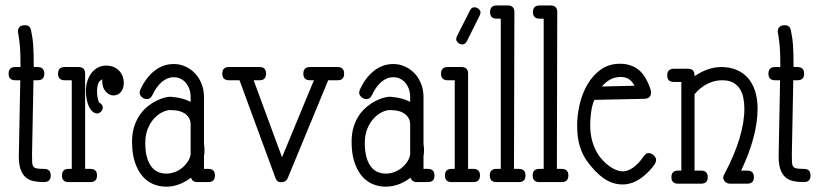

<svg xmlns="http://www.w3.org/2000/svg" viewBox="-20 -681 3057 717"><path d="M47.9 -557.6C49.5 -547.5 50.9 -538.4 52 -530.3C53.1 -522.1 54 -513.5 54.7 -504.4C55.3 -495.3 55.8 -484.9 56.2 -473.4C56.5 -461.8 56.6 -447.6 56.6 -430.7H37.1C20.5 -430.7 12.2 -422.4 12.2 -405.8C12.2 -389.5 20.5 -381.3 37.1 -381.3H55.7L50.3 -97.7C50.3 -77.5 52.5 -61.1 56.9 -48.6C61.3 -36.1 67.5 -26.2 75.7 -19C83.8 -11.9 93.8 -7.1 105.5 -4.6C117.2 -2.2 130.2 -1 144.5 -1C161.1 -1 169.4 -9.3 169.4 -25.9C169.4 -42.2 161.1 -50.3 144.5 -50.3C132.8 -50.3 123.9 -50.9 117.7 -52C111.5 -53.1 107.1 -55.6 104.5 -59.3C101.9 -63.1 100.4 -68.4 100.1 -75.2C99.8 -82 99.6 -91.3 99.6 -103L105 -381.3H120.6C137.2 -381.3 145.5 -389.5 145.5 -405.8C145.5 -422.4 137.2 -430.7 120.6 -430.7H106C106 -448.6 105.8 -463.9 105.5 -476.6C105.1 -489.3 104.7 -500.7 104 -510.7C103.4 -520.8 102.4 -530.3 101.1 -539.1C99.8 -547.9 98.1 -557.1 96.2 -566.9C93.6 -580.2 86.3 -586.9 74.2 -586.9C63.8 -586.9 56.6 -584.6 52.7 -579.8C48.8 -575.1 46.9 -569.5 46.9 -563C46.9 -560.7 47.2 -558.9 47.9 -557.6Z M221.7 -381.3H248V-50.3H235.8C219.6 -50.3 211.4 -42.2 211.4 -25.9C211.4 -9.3 219.6 -1 235.8 -1H317.4C334 -1 342.3 -9.3 342.3 -25.9C342.3 -42.2 334 -50.3 317.4 -50.3H297.9V-405.8C297.9 -422.4 289.6 -430.7 272.9 -430.7H221.7C205.1 -430.7 196.8 -422.4 196.8 -405.8C196.8 -389.5 205.1 -381.3 221.7 -381.3ZM352.5 -296.9C350.9 -296.9 349.5 -298.3 348.4 -301.3C347.2 -304.2 346.2 -307.9 345.2 -312.3C344.2 -316.7 343.5 -321.4 343 -326.4C342.5 -331.5 342.3 -335.9 342.3 -339.8C342.3 -349.6 343.5 -358.6 345.9 -366.7C348.4 -374.8 353.8 -380.9 362.3 -384.8C362 -383.1 361.8 -381.5 361.8 -379.9V-375C361.8 -368.5 362.9 -362.2 365 -356.2C367.1 -350.2 370 -344.9 373.8 -340.3C377.5 -335.8 382 -332 387.2 -329.1C392.4 -326.2 398.1 -324.7 404.3 -324.7C415.7 -324.7 424.9 -329.2 431.9 -338.1C438.9 -347.1 442.4 -358.6 442.4 -372.6C442.4 -380 441 -387.6 438.2 -395.3C435.5 -402.9 431.4 -409.7 426 -415.8C420.7 -421.8 413.8 -426.7 405.5 -430.4C397.2 -434.2 387.7 -436 377 -436C364.9 -436 354.2 -433.4 344.7 -428.2C335.3 -423 327.3 -416 320.8 -407.2C314.3 -398.4 309.3 -388.4 305.9 -377.2C302.5 -366 300.8 -354.3 300.8 -342.3C300.8 -331.9 301.7 -321.5 303.5 -311.3C305.3 -301 308 -291.9 311.8 -283.9C315.5 -276 320.1 -269.5 325.4 -264.6C330.8 -259.8 336.9 -257.3 343.8 -257.3C347.7 -257.3 352 -259.4 356.7 -263.7C361.4 -267.9 363.8 -273.3 363.8 -279.8C363.8 -286.3 360 -292 352.5 -296.9Z M691.9 -216.3V-103.5C689.9 -93.8 686.1 -84.6 680.4 -76.2C674.7 -67.7 667.8 -60.2 659.7 -53.7C651.5 -47.2 642.4 -42.1 632.3 -38.3C622.2 -34.6 611.8 -32.7 601.1 -32.7C575.4 -32.7 555.8 -42.7 542.5 -62.7C529.1 -82.8 522.5 -110.5 522.5 -146C522.5 -167.5 525.8 -186 532.5 -201.7C539.1 -217.3 547.4 -230.1 557.1 -240.2C566.9 -250.3 577.1 -257.8 587.6 -262.7C598.2 -267.6 607.4 -270 615.2 -270C641 -270 660.2 -265 672.9 -254.9C685.5 -244.8 691.9 -231.9 691.9 -216.3ZM620.1 -319.3H619.1C618.8 -319.3 618.5 -319.4 618.2 -319.6C617.8 -319.7 617.5 -319.8 617.2 -319.8C611 -319.8 603.2 -318.6 593.8 -316.2C584.3 -313.7 574.2 -309.8 563.5 -304.4C552.7 -299.1 542 -292.1 531.2 -283.4C520.5 -274.8 510.8 -264.3 502.2 -252C493.6 -239.6 486.6 -225.1 481.2 -208.5C475.8 -191.9 473.1 -173 473.1 -151.9C473.1 -122.2 476.6 -96.8 483.6 -75.7C490.6 -54.5 500 -37.1 511.7 -23.4C523.4 -9.8 536.9 0.2 552.2 6.6C567.5 12.9 583.5 16.1 600.1 16.1C633 16.1 664.1 4.9 693.4 -17.6C696.6 -6.5 704.4 -1 716.8 -1H757.8C774.4 -1 782.7 -9.3 782.7 -25.9C782.7 -42.2 774.4 -50.3 757.8 -50.3H741.7V-98.1C743 -104.7 743.7 -111.8 743.7 -119.6C743.7 -127.8 743 -135.6 741.7 -143.1V-319.3C741.7 -335.9 738.9 -351.7 733.2 -366.7C727.5 -381.7 719.6 -394.7 709.5 -405.8C699.4 -416.8 687.4 -425.6 673.6 -432.1C659.7 -438.6 644.9 -441.9 628.9 -441.9C602.5 -441.9 578.7 -433.6 557.4 -417C536.1 -400.4 518.6 -377.3 504.9 -347.7C502.6 -343.4 501.5 -338.9 501.5 -334C501.5 -329.1 504.1 -324.1 509.3 -318.8C514.5 -313.6 521.3 -311 529.8 -311C537.9 -311 544.4 -316.1 549.3 -326.2C558.8 -346.7 570.3 -362.9 584 -374.8C597.7 -386.6 612.8 -392.6 629.4 -392.6C639.2 -392.6 647.9 -390.5 655.5 -386.5C663.2 -382.4 669.7 -377 675 -370.4C680.4 -363.7 684.6 -356 687.5 -347.2C690.4 -338.4 691.9 -329.1 691.9 -319.3V-300.8C671.4 -311.2 647.5 -317.4 620.1 -319.3Z M835 -381.3H874.5L1008.3 -17.1C1012.2 -6 1019 -0.5 1028.8 -0.5C1035 -0.5 1040.3 -1.7 1044.7 -4.2C1049.1 -6.6 1052.6 -11.1 1055.2 -17.6L1205.6 -381.3H1240.7C1257 -381.3 1265.1 -389.5 1265.1 -405.8C1265.1 -422.4 1257 -430.7 1240.7 -430.7H1137.7C1121.1 -430.7 1112.8 -422.4 1112.8 -405.8C1112.8 -389.5 1121.1 -381.3 1137.7 -381.3H1152.3L1033.2 -93.8L927.2 -381.3H949.2C965.5 -381.3 973.6 -389.5 973.6 -405.8C973.6 -422.4 965.5 -430.7 949.2 -430.7H835C818.4 -430.7 810.1 -422.4 810.1 -405.8C810.1 -389.5 818.4 -381.3 835 -381.3Z M1511.7 -216.3V-103.5C1509.8 -93.8 1505.9 -84.6 1500.2 -76.2C1494.5 -67.7 1487.6 -60.2 1479.5 -53.7C1471.4 -47.2 1462.2 -42.1 1452.1 -38.3C1442.1 -34.6 1431.6 -32.7 1420.9 -32.7C1395.2 -32.7 1375.7 -42.7 1362.3 -62.7C1349 -82.8 1342.3 -110.5 1342.3 -146C1342.3 -167.5 1345.6 -186 1352.3 -201.7C1359 -217.3 1367.2 -230.1 1377 -240.2C1386.7 -250.3 1396.9 -257.8 1407.5 -262.7C1418.1 -267.6 1427.2 -270 1435.1 -270C1460.8 -270 1480 -265 1492.7 -254.9C1505.4 -244.8 1511.7 -231.9 1511.7 -216.3ZM1439.9 -319.3H1439C1438.6 -319.3 1438.3 -319.4 1438 -319.6C1437.7 -319.7 1437.3 -319.8 1437 -319.8C1430.8 -319.8 1423 -318.6 1413.6 -316.2C1404.1 -313.7 1394 -309.8 1383.3 -304.4C1372.6 -299.1 1361.8 -292.1 1351.1 -283.4C1340.3 -274.8 1330.6 -264.3 1322 -252C1313.4 -239.6 1306.4 -225.1 1301 -208.5C1295.7 -191.9 1293 -173 1293 -151.9C1293 -122.2 1296.5 -96.8 1303.5 -75.7C1310.5 -54.5 1319.8 -37.1 1331.5 -23.4C1343.3 -9.8 1356.8 0.2 1372.1 6.6C1387.4 12.9 1403.3 16.1 1419.9 16.1C1452.8 16.1 1483.9 4.9 1513.2 -17.6C1516.4 -6.5 1524.3 -1 1536.6 -1H1577.6C1594.2 -1 1602.5 -9.3 1602.5 -25.9C1602.5 -42.2 1594.2 -50.3 1577.6 -50.3H1561.5V-98.1C1562.8 -104.7 1563.5 -111.8 1563.5 -119.6C1563.5 -127.8 1562.8 -135.6 1561.5 -143.1V-319.3C1561.5 -335.9 1558.7 -351.7 1553 -366.7C1547.3 -381.7 1539.4 -394.7 1529.3 -405.8C1519.2 -416.8 1507.2 -425.6 1493.4 -432.1C1479.6 -438.6 1464.7 -441.9 1448.7 -441.9C1422.4 -441.9 1398.5 -433.6 1377.2 -417C1355.9 -400.4 1338.4 -377.3 1324.7 -347.7C1322.4 -343.4 1321.3 -338.9 1321.3 -334C1321.3 -329.1 1323.9 -324.1 1329.1 -318.8C1334.3 -313.6 1341.1 -311 1349.6 -311C1357.7 -311 1364.3 -316.1 1369.1 -326.2C1378.6 -346.7 1390.1 -362.9 1403.8 -374.8C1417.5 -386.6 1432.6 -392.6 1449.2 -392.6C1459 -392.6 1467.7 -390.5 1475.3 -386.5C1483 -382.4 1489.5 -377 1494.9 -370.4C1500.2 -363.7 1504.4 -356 1507.3 -347.2C1510.3 -338.4 1511.7 -329.1 1511.7 -319.3V-300.8C1491.2 -311.2 1467.3 -317.4 1439.9 -319.3Z M1734.9 -641.6 1686.5 -545.9C1684.6 -542 1683.6 -538.2 1683.6 -534.7C1683.6 -530.4 1685.8 -526.1 1690.2 -521.7C1694.6 -517.3 1700.2 -515.1 1707 -515.1C1713.9 -515.1 1719.4 -519.2 1723.6 -527.3L1771.5 -623.5C1773.4 -627.4 1774.4 -631.2 1774.4 -634.8C1774.4 -639 1772.1 -643.2 1767.6 -647.5C1763 -651.7 1757.5 -653.8 1751 -653.8C1744.1 -653.8 1738.8 -649.7 1734.9 -641.6ZM1651.9 -381.3H1678.2V-50.3H1666C1649.7 -50.3 1641.6 -42.2 1641.6 -25.9C1641.6 -9.3 1649.7 -1 1666 -1H1747.6C1764.2 -1 1772.5 -9.3 1772.5 -25.9C1772.5 -42.2 1764.2 -50.3 1747.6 -50.3H1728V-405.8C1728 -422.4 1719.7 -430.7 1703.1 -430.7H1651.9C1635.3 -430.7 1627 -422.4 1627 -405.8C1627 -389.5 1635.3 -381.3 1651.9 -381.3Z M1835 -611.3H1850.1V-50.3H1834C1817.4 -50.3 1809.1 -42.2 1809.1 -25.9C1809.1 -9.3 1817.4 -1 1834 -1H1917.5C1934.1 -1 1942.4 -9.3 1942.4 -25.9C1942.4 -42.2 1934.1 -50.3 1917.5 -50.3H1899.4L1900.9 -635.7C1900.9 -652.3 1892.6 -660.6 1876 -660.6H1835C1818.4 -660.6 1810.1 -652.3 1810.1 -635.7C1810.1 -619.5 1818.4 -611.3 1835 -611.3Z M1995.1 -611.3H2010.3V-50.3H1994.1C1977.5 -50.3 1969.2 -42.2 1969.2 -25.9C1969.2 -9.3 1977.5 -1 1994.1 -1H2077.6C2094.2 -1 2102.5 -9.3 2102.5 -25.9C2102.5 -42.2 2094.2 -50.3 2077.6 -50.3H2059.6L2061 -635.7C2061 -652.3 2052.7 -660.6 2036.1 -660.6H1995.1C1978.5 -660.6 1970.2 -652.3 1970.2 -635.7C1970.2 -619.5 1978.5 -611.3 1995.1 -611.3Z M2227.5 -357.9C2247.4 -381.7 2270.8 -393.6 2297.9 -393.6C2310.2 -393.6 2320.5 -390.9 2328.6 -385.5C2336.8 -380.1 2343.8 -371.9 2349.6 -360.8ZM2386.7 -312C2403 -312.7 2411.1 -320.6 2411.1 -335.9C2411.1 -338.9 2410.6 -341.8 2409.7 -344.7H2410.2C2398.8 -379.9 2383.7 -405 2365 -420.2C2346.3 -435.3 2323.1 -442.9 2295.4 -442.9C2267.7 -442.9 2243.9 -435.7 2223.9 -421.4C2203.9 -407.1 2187.3 -388.7 2174.1 -366.2C2160.9 -343.8 2151.1 -318.9 2144.8 -291.7C2138.4 -264.6 2135.3 -238.1 2135.3 -212.4C2135.3 -183.8 2138.3 -158.7 2144.5 -137.2C2150.7 -115.7 2160 -96.4 2172.4 -79.1C2193.2 -50.5 2214.4 -28.8 2235.8 -14.2C2257.3 0.5 2280.3 7.8 2304.7 7.8C2328.8 7.8 2351.9 -0.2 2374 -16.1C2378.3 -19 2383.5 -23.3 2389.9 -28.8C2396.2 -34.3 2402.4 -40.4 2408.4 -46.9C2414.5 -53.4 2419.6 -59.9 2423.8 -66.4C2428.1 -72.9 2430.2 -78.9 2430.2 -84.5C2430.2 -87.1 2429.4 -89.8 2427.7 -92.8C2426.1 -95.7 2424 -98.4 2421.4 -100.8C2418.8 -103.3 2415.9 -105.3 2412.6 -106.9C2409.3 -108.6 2406.1 -109.4 2402.8 -109.4C2395.7 -109.4 2389.5 -105.5 2384.3 -97.7C2370.6 -78.1 2357.1 -63.8 2343.8 -54.7C2330.4 -45.6 2317.4 -41 2304.7 -41C2298.8 -41 2291.7 -42.5 2283.4 -45.4C2275.1 -48.3 2266.5 -52.9 2257.6 -59.1C2248.6 -65.3 2239.7 -73 2231 -82.3C2222.2 -91.6 2214.3 -102.5 2207.3 -115.2C2200.3 -127.9 2194.7 -142.4 2190.4 -158.7C2186.2 -175 2184.1 -193 2184.1 -212.9C2184.1 -219.7 2184.3 -227.3 2184.8 -235.6C2185.3 -243.9 2186.1 -252.3 2187.3 -260.7C2188.4 -269.2 2189.9 -277.5 2191.9 -285.6C2193.8 -293.8 2196.5 -301.3 2199.7 -308.1Z M2496.6 -375H2524.4V-43.9H2512.2C2495.6 -43.9 2487.3 -35.8 2487.3 -19.5C2487.3 -3.3 2495.6 4.9 2512.2 4.9H2598.1C2614.7 4.9 2623 -3.3 2623 -19.5C2623 -35.8 2614.7 -43.9 2598.1 -43.9H2573.7V-329.1C2587.7 -346 2603.7 -359 2621.6 -367.9C2639.5 -376.9 2657.9 -381.3 2676.8 -381.3C2693.4 -381.3 2706.9 -378.4 2717.5 -372.6C2728.1 -366.7 2736.6 -358.8 2742.9 -348.9C2749.3 -338.9 2753.7 -327.6 2756.1 -314.7C2758.5 -301.8 2759.8 -288.6 2759.8 -274.9C2759.8 -241.7 2753.7 -204.6 2741.5 -163.6C2729.2 -122.6 2710.4 -78.3 2685.1 -30.8C2682.1 -25.9 2680.7 -21.3 2680.7 -17.1C2680.7 -12.5 2683 -7.7 2687.7 -2.7C2692.5 2.4 2698.9 4.9 2707 4.9H2770.5C2787.1 4.9 2795.4 -3.3 2795.4 -19.5C2795.4 -35.8 2787.1 -43.9 2770.5 -43.9H2747.6C2768.1 -86.9 2783.4 -127.8 2793.7 -166.5C2804 -205.2 2809.1 -241.4 2809.1 -274.9C2809.1 -300 2805.9 -322.2 2799.6 -341.6C2793.2 -360.9 2784.2 -377.2 2772.5 -390.4C2760.7 -403.6 2746.5 -413.6 2729.7 -420.4C2713 -427.2 2694.3 -430.7 2673.8 -430.7C2657.2 -430.7 2640.5 -427.8 2623.8 -422.1C2607 -416.4 2590.3 -407.9 2573.7 -396.5V-399.4C2573.7 -416 2565.6 -424.3 2549.3 -424.3H2496.6C2480 -424.3 2471.7 -416 2471.7 -399.4C2471.7 -383.1 2480 -375 2496.6 -375Z M2885.3 -557.6C2886.9 -547.5 2888.3 -538.4 2889.4 -530.3C2890.5 -522.1 2891.4 -513.5 2892.1 -504.4C2892.7 -495.3 2893.2 -484.9 2893.6 -473.4C2893.9 -461.8 2894 -447.6 2894 -430.7H2874.5C2857.9 -430.7 2849.6 -422.4 2849.6 -405.8C2849.6 -389.5 2857.9 -381.3 2874.5 -381.3H2893.1L2887.7 -97.7C2887.7 -77.5 2889.9 -61.1 2894.3 -48.6C2898.7 -36.1 2904.9 -26.2 2913.1 -19C2921.2 -11.9 2931.2 -7.1 2942.9 -4.6C2954.6 -2.2 2967.6 -1 2981.9 -1C2998.5 -1 3006.8 -9.3 3006.8 -25.9C3006.8 -42.2 2998.5 -50.3 2981.9 -50.3C2970.2 -50.3 2961.3 -50.9 2955.1 -52C2948.9 -53.1 2944.5 -55.6 2941.9 -59.3C2939.3 -63.1 2937.8 -68.4 2937.5 -75.2C2937.2 -82 2937 -91.3 2937 -103L2942.4 -381.3H2958C2974.6 -381.3 2982.9 -389.5 2982.9 -405.8C2982.9 -422.4 2974.6 -430.7 2958 -430.7H2943.4C2943.4 -448.6 2943.2 -463.9 2942.9 -476.6C2942.5 -489.3 2942.1 -500.7 2941.4 -510.7C2940.8 -520.8 2939.8 -530.3 2938.5 -539.1C2937.2 -547.9 2935.5 -557.1 2933.6 -566.9C2931 -580.2 2923.7 -586.9 2911.6 -586.9C2901.2 -586.9 2894 -584.6 2890.1 -579.8C2886.2 -575.1 2884.3 -569.5 2884.3 -563C2884.3 -560.7 2884.6 -558.9 2885.3 -557.6Z"/></svg>

Font: Nathan
Style: Regular
Weight: 400
Designer: Peter Wiegel
Foundry: Peter Wiegel
Version: Version 1.001 2009